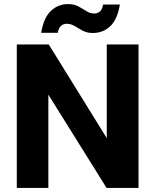

<svg xmlns="http://www.w3.org/2000/svg" viewBox="-20 -917 757 937"><path d="M181 -757Q193 -830 228 -863.5Q263 -897 313 -897Q342 -897 363 -885.5Q384 -874 402 -862.5Q420 -851 440 -851Q457 -851 468.5 -862Q480 -873 483 -895H565Q553 -822 518 -789Q483 -756 433 -756Q404 -756 383 -767.5Q362 -779 344 -790Q326 -801 306 -801Q289 -801 277.5 -790.5Q266 -780 262 -757ZM656 -700V0H500L216 -455V0H62V-700H218L501 -243V-700Z"/></svg>

Font: Albert Sans ExtraBold
Style: Regular
Weight: 800
Designer: Andreas Rasmussen
Foundry: a.Foundry
Version: Version 1.025